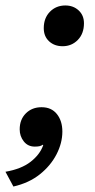

<svg xmlns="http://www.w3.org/2000/svg" viewBox="-55 -530 346 702"><path d="M97 -138Q133 -138 153 -113Q173 -88 173 -49Q173 -7 151.5 34.5Q130 76 90.5 107.5Q51 139 -6 152L-35 98Q23 88 57 61.5Q91 35 103 1L102 -1Q96 3 89.5 4.5Q83 6 72 6Q47 6 32 -13Q17 -32 17 -57Q17 -93 39.5 -115.5Q62 -138 97 -138ZM184 -510Q213 -510 232.5 -492Q252 -474 252 -445Q252 -407 229.5 -384Q207 -361 174 -361Q144 -361 124.5 -379Q105 -397 105 -427Q105 -464 127.5 -487Q150 -510 184 -510Z"/></svg>

Font: Prodigy Sans Medium
Style: Italic
Weight: 500
Italic angle: -13°
Designer: Wei Huang
Foundry: Wei Huang
Version: Version 1.003; ttfautohint (v1.8.3)